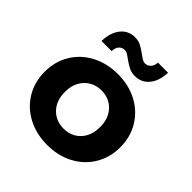

<svg xmlns="http://www.w3.org/2000/svg" viewBox="-203 -905 1061 1061"><g transform="rotate(45 327.5 -374.5)"><path d="M32 -269Q32 -349 70 -412Q108 -475 175.5 -510.5Q243 -546 328 -546Q413 -546 480 -510.5Q547 -475 585 -412Q623 -349 623 -269Q623 -189 585 -126Q547 -63 480 -27.5Q413 8 328 8Q243 8 175.5 -27.5Q108 -63 70 -126Q32 -189 32 -269ZM465 -269Q465 -337 426.5 -377.5Q388 -418 328 -418Q268 -418 229 -377.5Q190 -337 190 -269Q190 -201 229 -160.5Q268 -120 328 -120Q388 -120 426.5 -160.5Q465 -201 465 -269ZM308 -643Q292 -655 281.5 -661Q271 -667 261 -667Q240 -667 227 -652.5Q214 -638 213 -611H134Q136 -678 167.5 -717.5Q199 -757 251 -757Q277 -757 297.5 -746.5Q318 -736 344 -717Q360 -705 370.5 -699Q381 -693 391 -693Q411 -693 424.5 -707.5Q438 -722 439 -747H518Q516 -682 484.5 -643Q453 -604 401 -604Q374 -604 353.5 -614.5Q333 -625 308 -643Z"/></g></svg>

Font: Montserrat-Bold
Style: Bold
Weight: 700
Version: Version 7.200